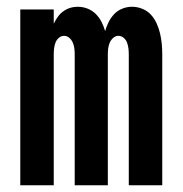

<svg xmlns="http://www.w3.org/2000/svg" viewBox="-20 -548 540 568"><path d="M40 0V-520H139V-478Q144 -488 150.5 -497.5Q157 -507 166.5 -514Q176 -521 187 -524.5Q198 -528 210 -528Q225 -528 239 -522.5Q253 -517 263.5 -506.5Q274 -496 280.5 -483Q287 -470 291 -456Q295 -470 301.5 -483Q308 -496 318 -506.5Q328 -517 342 -522.5Q356 -528 370 -528H371Q386 -528 401 -522Q416 -516 426.5 -504.5Q437 -493 443.5 -478.5Q450 -464 453.5 -449Q457 -434 458.5 -418.5Q460 -403 460 -387V0H361V-387Q361 -396 360 -404.5Q359 -413 356 -421.5Q353 -430 346 -436Q339 -442 330 -442Q322 -442 315 -436Q308 -430 304.5 -421.5Q301 -413 300 -404.5Q299 -396 299 -387V0H201V-387Q201 -396 200 -404.5Q199 -413 195.5 -421.5Q192 -430 185 -436Q178 -442 170 -442Q161 -442 154 -436Q147 -430 144 -421.5Q141 -413 140 -404.5Q139 -396 139 -387V0Z"/></svg>

Font: Iosevka Curly Semibold
Style: Regular
Weight: 600
Monospace: yes
Designer: Belleve Invis
Foundry: Belleve Invis
Version: Version 22.1.2; ttfautohint (v1.8.4)